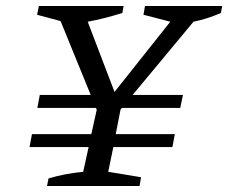

<svg xmlns="http://www.w3.org/2000/svg" viewBox="-20 -617 757 637"><path d="M136 0 141 -25Q194 -41 256 -47L274 -129H78L86 -172H283L301 -253L298 -259H104L112 -302H281L181 -547L103 -568L109 -597H390L386 -574Q326 -555 271 -545L360 -312L545 -545L456 -568L461 -597H717L713 -574Q667 -554 622 -545L420 -302H587L578 -259H385L380 -254L364 -172H560L552 -129H356L339 -47L448 -29L443 0Z"/></svg>

Font: Piazzolla
Style: Italic
Weight: 400
Italic angle: -11.3°
Designer: Juan Pablo del Peral
Foundry: Huerta Tipografica
Version: Version 1.330